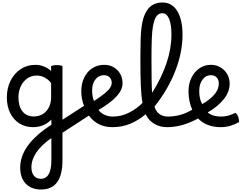

<svg xmlns="http://www.w3.org/2000/svg" viewBox="-20 -1006 1938 1540"><path d="M246 14Q183 14 135.5 -16Q88 -46 61.5 -100Q35 -154 35 -224Q35 -300 65 -359Q95 -418 146.5 -452Q198 -486 264 -486Q299 -486 333 -472.5Q367 -459 390 -436V-477Q399 -480 411 -482Q423 -484 436 -484Q460 -484 481 -477V280Q481 514 310 514Q231 514 186.5 467Q142 420 142 338Q142 155 392 -5V-47Q364 -18 327 -2Q290 14 246 14ZM128 -224Q128 -153 160.5 -112.5Q193 -72 250 -72Q313 -72 351.5 -115Q390 -158 390 -228V-340Q370 -367 339 -383.5Q308 -400 275 -400Q232 -400 199 -377Q166 -354 147 -314.5Q128 -275 128 -224ZM232 336Q232 379 252 403.5Q272 428 307 428Q392 428 392 280V101Q232 214 232 336Z M459 63Q444 62 431 44Q418 26 419 10Q419 -6 438 -18L654 -157Q632 -211 632 -274Q632 -336 655.5 -384Q679 -432 720.5 -459Q762 -486 816 -486Q859 -486 892 -466.5Q925 -447 944 -414Q963 -381 963 -338Q963 -286 916 -234Q869 -182 770 -124Q787 -100 818 -85.5Q849 -71 887 -71Q917 -71 917 -28Q917 -9 907.5 2.5Q898 14 881 14Q762 14 693 -79L487 55Q474 64 459 63ZM719 -282Q719 -230 734 -196Q811 -246 843.5 -278.5Q876 -311 876 -340Q876 -369 859 -386Q842 -403 813 -403Q772 -403 745.5 -369Q719 -335 719 -282Z M880 14Q866 14 858 2Q850 -10 850 -29Q850 -48 859.5 -59.5Q869 -71 886 -71Q953 -71 1016 -103Q1079 -135 1123 -181Q1113 -235 1109.5 -319Q1106 -403 1106 -537H1107L1106 -538Q1106 -627 1108 -689Q1110 -751 1116 -793Q1122 -835 1131.5 -864.5Q1141 -894 1156 -918Q1178 -954 1210.5 -970Q1243 -986 1282 -986Q1360 -986 1402 -917Q1444 -848 1444 -727Q1444 -586 1385.5 -436Q1327 -286 1219 -151Q1221 -144 1224 -137Q1238 -104 1265 -87.5Q1292 -71 1327 -71Q1341 -71 1349.5 -59.5Q1358 -48 1358 -28Q1358 14 1321 14Q1262 14 1217.5 -13Q1173 -40 1153 -81Q1151 -86 1149 -90Q1092 -42 1026 -14Q960 14 880 14ZM1195 -532Q1195 -435 1196 -370Q1197 -305 1200 -261Q1277 -384 1316 -500.5Q1355 -617 1355 -728Q1355 -811 1336 -855.5Q1317 -900 1282 -900Q1243 -900 1223 -854Q1213 -830 1206.5 -793.5Q1200 -757 1197.5 -695Q1195 -633 1195 -532Z M1322 14Q1309 14 1300 2Q1291 -10 1291 -27Q1291 -48 1300.5 -59.5Q1310 -71 1326 -71Q1373 -71 1420.5 -83Q1468 -95 1522 -126Q1492 -192 1492 -274Q1492 -335 1515.5 -382.5Q1539 -430 1579.5 -458Q1620 -486 1671 -486Q1714 -486 1748 -466Q1782 -446 1802 -412Q1822 -378 1822 -335Q1822 -271 1777 -213Q1732 -155 1646 -104Q1685 -71 1754 -71Q1783 -71 1812 -79Q1841 -87 1868 -101Q1883 -90 1890.5 -68.5Q1898 -47 1898 -27Q1865 -8 1828 3Q1791 14 1750 14H1749Q1693 14 1646 -4.5Q1599 -23 1569 -56Q1441 14 1322 14ZM1578 -277Q1578 -211 1602 -171Q1735 -248 1735 -335Q1735 -367 1718 -385Q1701 -403 1671 -403Q1631 -403 1604.5 -367.5Q1578 -332 1578 -277Z"/></svg>

Font: Borel
Style: Regular
Weight: 400
Designer: Rosalie Wagner
Foundry: ANRT
Version: Version 1.007; ttfautohint (v1.8.4.7-5d5b)